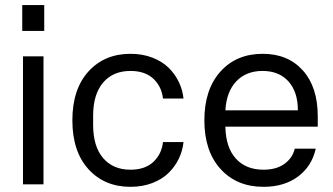

<svg xmlns="http://www.w3.org/2000/svg" viewBox="-20 -720 1299 750"><path d="M69.8 0V-500H149.9V0ZM66.9 -599.1H152.8V-700.2H66.9Z M489.7 9.8Q388.2 9.8 325.4 -59.3Q262.7 -128.4 262.7 -250Q262.7 -371.6 325.4 -440.7Q388.2 -509.8 489.7 -509.8Q536.6 -509.8 575.2 -494.9Q613.8 -480 638.9 -455.1Q664.1 -430.2 678.7 -399.4Q693.4 -368.7 696.8 -335H616.7Q611.3 -382.3 578.9 -412.6Q546.4 -442.9 489.7 -442.9Q421.4 -442.9 382.6 -397.2Q343.8 -351.6 343.8 -268.1V-231.9Q343.8 -148.4 382.6 -102.8Q421.4 -57.1 489.7 -57.1Q546.4 -57.1 578.9 -87.4Q611.3 -117.7 616.7 -165H696.8Q693.4 -131.3 678.7 -100.6Q664.1 -69.8 638.9 -44.9Q613.8 -20 575.2 -5.1Q536.6 9.8 489.7 9.8Z M1009.3 9.8Q904.8 9.8 841.6 -59.8Q778.3 -129.4 778.3 -250Q778.3 -370.1 840.6 -439.9Q902.8 -509.8 1006.3 -509.8Q1105 -509.8 1163.1 -444.8Q1221.2 -379.9 1221.2 -266.1V-225.1H860.4Q861.8 -144.5 901.1 -100.8Q940.4 -57.1 1009.3 -57.1Q1060.5 -57.1 1092 -80.6Q1123.5 -104 1131.3 -139.2H1213.4Q1198.2 -70.8 1144.3 -30.5Q1090.3 9.8 1009.3 9.8ZM860.4 -289.1H1143.6Q1143.6 -360.8 1106.9 -401.9Q1070.3 -442.9 1005.4 -442.9Q941.9 -442.9 903.3 -402.6Q864.7 -362.3 860.4 -289.1Z"/></svg>

Font: TASA Orbiter Deck
Style: Regular
Weight: 400
Designer: Weizhong Zhang
Version: Version 1.000;Glyphs 3.1.2 (3151)